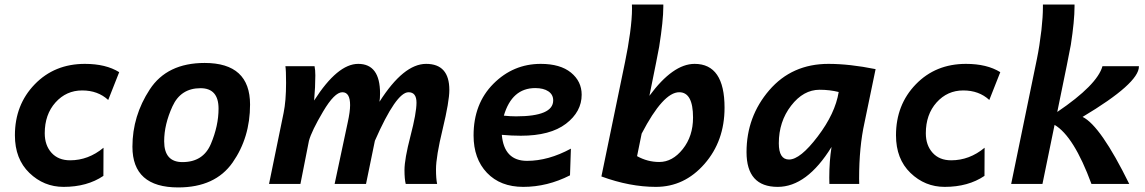

<svg xmlns="http://www.w3.org/2000/svg" viewBox="-20 -801 4987 836"><path d="M256.8 12.7Q170.9 12.7 107.9 -48.1Q44.9 -108.9 44.9 -211.9Q44.9 -344.7 131.1 -433.8Q217.3 -522.9 349.6 -522.9Q440.9 -522.9 499 -486.8L451.2 -365.7Q406.2 -407.2 337.9 -407.2Q268.6 -407.2 221.7 -355Q174.8 -302.7 174.8 -220.7Q174.8 -168.5 204.3 -135.7Q233.9 -103 285.2 -103Q364.7 -103 430.7 -157.7L430.2 -35.2Q359.4 12.7 256.8 12.7Z M755.9 15.1Q556.6 15.1 556.6 -162.1Q556.6 -296.4 632.1 -411.6Q707.5 -526.9 871.1 -526.9Q1068.8 -526.9 1068.8 -345.7Q1068.8 -202.1 992.9 -93.5Q917 15.1 755.9 15.1ZM774.4 -95.2Q864.7 -95.2 898.2 -174.3Q931.6 -253.4 931.6 -328.1Q931.6 -417 853 -417Q767.1 -417 731 -338.1Q694.8 -259.3 694.8 -186Q694.8 -95.2 774.4 -95.2Z M1883.3 0H1746.6Q1741.2 -21.5 1741.2 -60.5Q1741.2 -108.4 1767.3 -208.7Q1793.5 -309.1 1793.5 -354Q1793.5 -399.4 1758.8 -399.4Q1705.1 -399.4 1612.3 -188L1573.7 0H1437L1494.1 -268.1Q1504.4 -314.9 1504.4 -343.3Q1504.4 -399.4 1470.7 -399.4Q1436.5 -399.4 1386.7 -315.2Q1336.9 -231 1325.2 -188L1288.1 0H1151.4L1214.8 -309.1Q1225.6 -361.3 1225.6 -440.4Q1225.6 -496.1 1222.7 -512.7H1349.6Q1353 -496.6 1353 -472.7Q1353 -422.9 1347.7 -363.3Q1449.7 -522.9 1539.6 -522.9Q1634.8 -522.9 1634.8 -394Q1634.8 -372.1 1632.3 -357.9Q1737.3 -522.9 1835.4 -522.9Q1936.5 -522.9 1936.5 -409.2Q1936.5 -359.4 1907.5 -239.3Q1878.4 -119.1 1878.4 -63.5Q1878.4 -23.4 1883.3 0Z M2227.1 -294.4Q2388.7 -294.4 2388.7 -363.8Q2388.7 -389.2 2367.7 -403.3Q2346.7 -417.5 2310.5 -417.5Q2209 -417.5 2173.8 -297.4Q2202.1 -294.4 2227.1 -294.4ZM2258.3 12.7Q2158.7 12.7 2100.3 -48.6Q2042 -109.9 2042 -211.4Q2042 -349.6 2128.4 -436.3Q2214.8 -522.9 2334.5 -522.9Q2419.4 -522.9 2466.1 -484.9Q2512.7 -446.8 2512.7 -388.7Q2512.7 -314.5 2444.3 -262.2Q2376 -210 2247.6 -210Q2208 -210 2165 -213.9Q2174.8 -100.6 2274.9 -100.6Q2367.7 -100.6 2465.8 -153.8L2461.9 -37.6Q2363.3 12.7 2258.3 12.7Z M2835.9 12.7Q2722.2 12.7 2598.6 -32.7L2701.7 -531.7Q2714.8 -594.2 2723.4 -657.2Q2731.9 -720.2 2731.9 -764.2L2731.4 -781.2H2868.2V-771.5Q2868.2 -711.4 2850.1 -597.2Q2844.7 -565.9 2807.6 -383.8Q2910.2 -522.9 3004.4 -522.9Q3134.8 -522.9 3134.8 -332Q3134.8 -187 3047.4 -87.2Q2960 12.7 2835.9 12.7ZM2850.6 -95.7Q2908.2 -95.7 2952.9 -151.9Q2997.6 -208 2997.6 -289.1Q2997.6 -399.4 2937.5 -399.4Q2867.7 -399.4 2773.9 -219.2L2753.9 -121.1Q2799.3 -95.7 2850.6 -95.7Z M3415.5 -106.4Q3464.4 -106.4 3540.5 -206.8Q3616.7 -307.1 3631.8 -400.4Q3592.8 -410.2 3548.8 -410.2Q3478 -410.2 3424.6 -340.8Q3371.1 -271.5 3371.1 -177.2Q3371.1 -106.4 3415.5 -106.4ZM3366.2 12.7Q3230.5 12.7 3230.5 -138.7Q3230.5 -293 3329.3 -408Q3428.2 -522.9 3587.4 -522.9Q3679.2 -522.9 3792.5 -500L3744.1 -266.6Q3720.7 -161.1 3720.7 -23.4L3721.2 0H3591.3Q3590.8 -11.2 3590.8 -27.3Q3590.8 -99.1 3600.6 -161.1Q3493.2 12.7 3366.2 12.7Z M4093.3 12.7Q4007.3 12.7 3944.3 -48.1Q3881.3 -108.9 3881.3 -211.9Q3881.3 -344.7 3967.5 -433.8Q4053.7 -522.9 4186 -522.9Q4277.3 -522.9 4335.4 -486.8L4287.6 -365.7Q4242.7 -407.2 4174.3 -407.2Q4105 -407.2 4058.1 -355Q4011.2 -302.7 4011.2 -220.7Q4011.2 -168.5 4040.8 -135.7Q4070.3 -103 4121.6 -103Q4201.2 -103 4267.1 -157.7L4266.6 -35.2Q4195.8 12.7 4093.3 12.7Z M4897 0H4732.4Q4655.8 -208 4571.8 -257.3L4519 0H4382.8L4495.1 -545.4Q4506.3 -600.1 4514.6 -670.4Q4521 -728 4521 -769V-781.2H4658.7V-772.9Q4658.7 -710.4 4642.6 -606Q4636.2 -568.8 4583.5 -313.5Q4757.8 -431.6 4780.3 -512.7H4939V-511.2Q4939 -438.5 4693.8 -292Q4772 -253.9 4897 0Z"/></svg>

Font: Cadman
Style: Bold Italic
Weight: 700
Italic angle: -12°
Designer: Paul James MIller
Foundry: High-Logic / Made with FontCreator
Version: Version 2.114;March 28, 2021;FontCreator 13.0.0.2683 64-bit